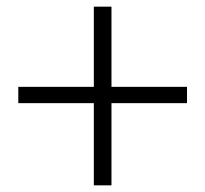

<svg xmlns="http://www.w3.org/2000/svg" viewBox="-20 -646 616 577"><path d="M542 -385H315V-626H262V-385H35V-336H262V-89H315V-336H542Z"/></svg>

Font: Source Han Serif K
Style: Regular
Weight: 400
Designer: Ryoko NISHIZUKA 西塚涼子 (kana & ideographs); Frank Grießhammer (Latin, Greek & Cyrillic); Wenlong ZHANG 张文龙 (bopomofo); San
Foundry: Adobe Systems Incorporated
Version: Version 1.001;PS 1.001;hotconv 16.6.54;makeotf.lib2.5.65590